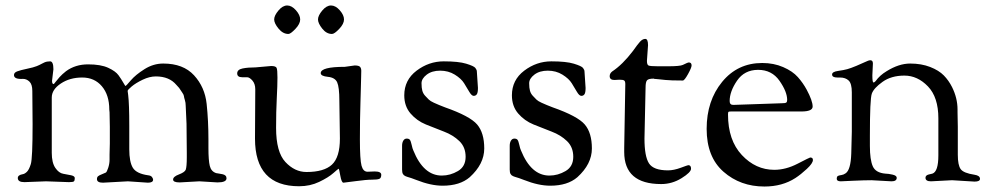

<svg xmlns="http://www.w3.org/2000/svg" viewBox="-20 -662 3618 701"><path d="M99 -208C99 -125.3 96.8 -77 92.5 -63C88.2 -49 83.3 -39.5 78 -34.5C72.7 -29.5 67.7 -26.7 63 -26C51 -24 45 -19.3 45 -12C45 -2 53 3 69 3L148 0L232 3C242 3 248 2 250 0C252 -2 253 -6 253 -12C253 -16.7 248.7 -20 240 -22C231.3 -24 221.7 -25.8 211 -27.5C200.3 -29.2 190.7 -36.3 182 -49C173.3 -61.7 169 -80 169 -104V-306C169 -325.3 180 -342.3 202 -357C224 -371.7 250 -379 280 -379C310 -379 334 -368.3 352 -347C370 -325.7 379 -297.3 379 -262L380 -252L381 -199V-138L380 -98V-79C380 -69 378.3 -59 375 -49C371.7 -39 368.8 -33.3 366.5 -32C364.2 -30.7 359.5 -28.7 352.5 -26C345.5 -23.3 340.7 -20.8 338 -18.5C335.3 -16.2 334 -12.7 334 -8C334 0.7 341.3 5 356 5L447 0L520 5C532.7 5 539 1.3 539 -6C539 -8.7 537.7 -11.8 535 -15.5C532.3 -19.2 527.7 -21.3 521 -22C492.3 -26 473.7 -35.2 465 -49.5C456.3 -63.8 452 -86.3 452 -117V-202C452 -255.3 450.7 -293 448 -315C446.7 -322.3 446 -327.3 446 -330C446 -332.7 451 -338.2 461 -346.5C471 -354.8 484.3 -363 501 -371C517.7 -379 533.7 -383 549 -383C581.7 -383 606.7 -372.7 624 -352C632 -344 637.3 -337.3 640 -332C640.7 -330.7 642.7 -327.7 646 -323C649.3 -318.3 651.2 -314.3 651.5 -311C651.8 -307.7 653 -302.8 655 -296.5C657 -290.2 658 -283.3 658 -276L661 -210L662 -104V-88C662 -64.7 660.7 -49.3 658 -42C655.3 -36 647 -30.3 633 -25C619 -19.7 612 -13.5 612 -6.5C612 0.5 620 4 636 4L708 0L774 4C796 4 807 -1 807 -11C807 -19 802 -24 792 -26C788 -26.7 783.3 -27.5 778 -28.5C772.7 -29.5 769.7 -30 769 -30C757 -34 749.3 -42.7 746 -56C742.7 -69.3 741 -91 741 -121V-153C741 -198.3 738.8 -241.5 734.5 -282.5C730.2 -323.5 714.8 -358.3 688.5 -387C662.2 -415.7 624.7 -430 576 -430C552 -430 529.2 -423.2 507.5 -409.5C485.8 -395.8 469.2 -382.2 457.5 -368.5C445.8 -354.8 439.5 -348 438.5 -348C437.5 -348 434.7 -352.2 430 -360.5C425.3 -368.8 419.5 -377.8 412.5 -387.5C405.5 -397.2 393 -406.2 375 -414.5C357 -422.8 332.5 -427 301.5 -427C270.5 -427 243.7 -418.7 221 -402C211.7 -394.7 203.8 -387.5 197.5 -380.5C191.2 -373.5 186.2 -367.5 182.5 -362.5C178.8 -357.5 176.7 -355 176 -355C172 -355 170 -359 170 -367L175 -409C175 -428.3 171 -438 163 -438C155 -438 148 -436.7 142 -434C140 -433.3 136.7 -431.7 132 -429C127.3 -426.3 121.3 -423.5 114 -420.5C106.7 -417.5 95 -414.3 79 -411C63 -407.7 51 -404.5 43 -401.5C35 -398.5 31 -394 31 -388C31 -377.3 42 -372.7 64 -374C72.7 -374 80.5 -370.7 87.5 -364C94.5 -357.3 98 -346 98 -330Z M981 -591C981 -581.7 986.3 -570.5 997 -557.5C1007.7 -544.5 1019.7 -538 1033 -538C1038.3 -538 1046.8 -544.2 1058.5 -556.5C1070.2 -568.8 1076 -580.3 1076 -591C1076 -601.7 1070.8 -612.8 1060.5 -624.5C1050.2 -636.2 1039.5 -642 1028.5 -642C1017.5 -642 1006.8 -635.8 996.5 -623.5C986.2 -611.2 981 -600.3 981 -591ZM1141 -591C1141 -581.7 1146.2 -570.5 1156.5 -557.5C1166.8 -544.5 1178.7 -538 1192 -538C1198 -538 1206.8 -544.2 1218.5 -556.5C1230.2 -568.8 1236 -580.3 1236 -591C1236 -601.7 1230.8 -612.8 1220.5 -624.5C1210.2 -636.2 1199.5 -642 1188.5 -642C1177.5 -642 1166.8 -635.8 1156.5 -623.5C1146.2 -611.2 1141 -600.3 1141 -591ZM911 -156C911 -40 964.7 18 1072 18C1098.7 18 1123.2 12.7 1145.5 2C1167.8 -8.7 1185 -19.3 1197 -30C1209 -40.7 1215.5 -46 1216.5 -46C1217.5 -46 1219.5 -37.5 1222.5 -20.5C1225.5 -3.5 1229.3 5 1234 5C1236 5 1250.5 3.2 1277.5 -0.5C1304.5 -4.2 1324.7 -6 1338 -6C1351.3 -6 1360.3 -7 1365 -9C1369.7 -11 1372 -16 1372 -24C1372 -32 1364 -36 1348 -36L1322 -35C1311.3 -35 1304 -42.3 1300 -57C1296 -71.7 1294 -103.7 1294 -153C1294 -202.3 1294.7 -247 1296 -287C1296.7 -307 1297.2 -325 1297.5 -341C1297.8 -357 1298.2 -369.8 1298.5 -379.5C1298.8 -389.2 1299 -397.2 1299 -403.5C1299 -409.8 1297.5 -414.7 1294.5 -418C1291.5 -421.3 1285 -423 1275 -423L1239 -418C1180.3 -418 1151 -410.3 1151 -395C1151 -387.7 1159.7 -383.2 1177 -381.5C1194.3 -379.8 1205.7 -373.2 1211 -361.5C1216.3 -349.8 1219 -327.3 1219 -294L1221 -156C1221 -110.7 1211.3 -79 1192 -61C1172.7 -43 1141.7 -34 1099 -34C1070.3 -34 1044.7 -46.2 1022 -70.5C999.3 -94.8 988 -136.3 988 -195C988 -234.3 988.8 -270.2 990.5 -302.5C992.2 -334.8 993 -360.3 993 -379C993 -397.7 992 -409.3 990 -414C988 -418.7 981.3 -421 970 -421L913 -416C894.3 -416 878.5 -414.7 865.5 -412C852.5 -409.3 846 -403.3 846 -394C846 -384.7 852 -380 864 -380H882C888 -380 894.5 -376 901.5 -368C908.5 -360 912 -349.3 912 -336Z M1721 -401C1721 -405 1719.2 -409.3 1715.5 -414C1711.8 -418.7 1700.7 -423.8 1682 -429.5C1663.3 -435.2 1636 -438 1600 -438C1564 -438 1531 -426.7 1501 -404C1471 -381.3 1456 -351.3 1456 -314C1456 -287.3 1463.7 -265.2 1479 -247.5C1494.3 -229.8 1513 -216.5 1535 -207.5L1601 -181.5C1623 -173.2 1641.7 -161.7 1657 -147C1672.3 -132.3 1680 -113.2 1680 -89.5C1680 -65.8 1670.7 -48.5 1652 -37.5C1633.3 -26.5 1613.7 -21 1593 -21C1548.3 -21 1513.7 -51.7 1489 -113C1487 -117 1485 -123.7 1483 -133C1481 -142.3 1478.8 -148.5 1476.5 -151.5C1474.2 -154.5 1470.3 -156 1465 -156C1459.7 -156 1455.5 -153.5 1452.5 -148.5C1449.5 -143.5 1448 -137.3 1448 -130V-43C1448 -35.7 1449 -30.3 1451 -27C1452.3 -25 1453.5 -23.5 1454.5 -22.5C1455.5 -21.5 1457.3 -20.3 1460 -19C1462.7 -17.7 1464.8 -16.8 1466.5 -16.5C1468.2 -16.2 1470.8 -15.3 1474.5 -14C1478.2 -12.7 1480.8 -11.8 1482.5 -11.5C1484.2 -11.2 1490 -9 1500 -5C1535.3 9 1567.3 16 1596 16C1638 16 1671 5.7 1695 -15C1730.3 -47 1748 -82 1748 -120C1748 -158 1739.3 -187.2 1722 -207.5C1704.7 -227.8 1665.7 -248.7 1605 -270L1583.5 -278.5C1579.2 -280.2 1572.7 -283 1564 -287C1555.3 -291 1549.2 -294.8 1545.5 -298.5L1532.5 -312C1527.5 -317.3 1524 -323.5 1522 -330.5C1520 -337.5 1519 -346.7 1519 -358C1519 -369.3 1525.3 -379.8 1538 -389.5C1550.7 -399.2 1567 -404 1587 -404C1607 -404 1624.8 -399.2 1640.5 -389.5C1656.2 -379.8 1667.5 -369.3 1674.5 -358L1693.5 -326.5C1699.2 -316.8 1704.5 -312 1709.5 -312C1714.5 -312 1718.3 -314 1721 -318C1723.7 -322 1725 -329.7 1725 -341Z M2114 -401C2114 -405 2112.2 -409.3 2108.5 -414C2104.8 -418.7 2093.7 -423.8 2075 -429.5C2056.3 -435.2 2029 -438 1993 -438C1957 -438 1924 -426.7 1894 -404C1864 -381.3 1849 -351.3 1849 -314C1849 -287.3 1856.7 -265.2 1872 -247.5C1887.3 -229.8 1906 -216.5 1928 -207.5L1994 -181.5C2016 -173.2 2034.7 -161.7 2050 -147C2065.3 -132.3 2073 -113.2 2073 -89.5C2073 -65.8 2063.7 -48.5 2045 -37.5C2026.3 -26.5 2006.7 -21 1986 -21C1941.3 -21 1906.7 -51.7 1882 -113C1880 -117 1878 -123.7 1876 -133C1874 -142.3 1871.8 -148.5 1869.5 -151.5C1867.2 -154.5 1863.3 -156 1858 -156C1852.7 -156 1848.5 -153.5 1845.5 -148.5C1842.5 -143.5 1841 -137.3 1841 -130V-43C1841 -35.7 1842 -30.3 1844 -27C1845.3 -25 1846.5 -23.5 1847.5 -22.5C1848.5 -21.5 1850.3 -20.3 1853 -19C1855.7 -17.7 1857.8 -16.8 1859.5 -16.5C1861.2 -16.2 1863.8 -15.3 1867.5 -14C1871.2 -12.7 1873.8 -11.8 1875.5 -11.5C1877.2 -11.2 1883 -9 1893 -5C1928.3 9 1960.3 16 1989 16C2031 16 2064 5.7 2088 -15C2123.3 -47 2141 -82 2141 -120C2141 -158 2132.3 -187.2 2115 -207.5C2097.7 -227.8 2058.7 -248.7 1998 -270L1976.5 -278.5C1972.2 -280.2 1965.7 -283 1957 -287C1948.3 -291 1942.2 -294.8 1938.5 -298.5L1925.5 -312C1920.5 -317.3 1917 -323.5 1915 -330.5C1913 -337.5 1912 -346.7 1912 -358C1912 -369.3 1918.3 -379.8 1931 -389.5C1943.7 -399.2 1960 -404 1980 -404C2000 -404 2017.8 -399.2 2033.5 -389.5C2049.2 -379.8 2060.5 -369.3 2067.5 -358L2086.5 -326.5C2092.2 -316.8 2097.5 -312 2102.5 -312C2107.5 -312 2111.3 -314 2114 -318C2116.7 -322 2118 -329.7 2118 -341Z M2242 -371C2250.7 -371 2256.3 -370 2259 -368C2261.7 -366 2263 -361.7 2263 -355L2259 -122V-107C2259 -29 2304 10 2394 10C2420.7 10 2445.5 2.8 2468.5 -11.5C2491.5 -25.8 2503 -37.3 2503 -46C2503 -54.7 2499.7 -59 2493 -59C2491.7 -59 2482.5 -55.8 2465.5 -49.5C2448.5 -43.2 2433 -40 2419 -40C2383.7 -40 2360.5 -48.5 2349.5 -65.5C2338.5 -82.5 2333 -112.7 2333 -156L2337 -342C2337 -356 2338.8 -365 2342.5 -369C2346.2 -373 2354.3 -375 2367 -375L2369 -374C2370.3 -374 2372.5 -373.8 2375.5 -373.5C2378.5 -373.2 2382 -372.8 2386 -372.5C2390 -372.2 2398 -371.3 2410 -370C2422 -368.7 2443 -368 2473 -368C2477 -368 2483.3 -375.8 2492 -391.5C2500.7 -407.2 2505 -417.7 2505 -423C2505 -430.3 2501.7 -434 2495 -434C2492.3 -434 2485 -431 2473 -425C2466.3 -421.7 2448 -420 2418 -420H2383C2363 -420 2351.2 -421 2347.5 -423C2343.8 -425 2342 -430.7 2342 -440L2346 -497C2346 -512.3 2342.7 -520 2336 -520C2329.3 -520 2322.8 -516.5 2316.5 -509.5C2310.2 -502.5 2301.7 -491.3 2291 -476C2265.7 -442.7 2240.3 -417.7 2215 -401C2209 -396.3 2206 -390.7 2206 -384C2206 -374.7 2211.7 -370 2223 -370Z M2621.5 -35C2662.5 1 2712.3 19 2771 19C2814.3 19 2852 8.7 2884 -12C2897.3 -20.7 2911.3 -31.8 2926 -45.5C2940.7 -59.2 2948 -70 2948 -78C2948 -84 2944.7 -87 2938 -87C2936.7 -87 2921.5 -79.5 2892.5 -64.5C2863.5 -49.5 2835 -42 2807 -42C2761.7 -42 2722.2 -60 2688.5 -96C2654.8 -132 2638 -181.3 2638 -244C2638 -249.3 2638.5 -252.5 2639.5 -253.5C2640.5 -254.5 2643.7 -255 2649 -255H2906C2933.3 -255 2947 -261 2947 -273C2947 -287 2939.7 -307.7 2925 -335C2916.3 -351 2905.7 -366.2 2893 -380.5C2880.3 -394.8 2862.5 -407 2839.5 -417C2816.5 -427 2791 -432 2763 -432C2703 -432 2654.2 -409 2616.5 -363C2578.8 -317 2560 -259.8 2560 -191.5C2560 -123.2 2580.5 -71 2621.5 -35ZM2657 -279C2648.3 -279 2644 -283.7 2644 -293C2644 -316.3 2653 -341.2 2671 -367.5C2689 -393.8 2714.7 -407 2748 -407C2781.3 -407 2807.3 -393.7 2826 -367C2844.7 -340.3 2854 -317 2854 -297C2854 -292.3 2852.8 -289.2 2850.5 -287.5C2848.2 -285.8 2842.3 -285 2833 -285Z M3235 0C3247.7 0 3254 -4.3 3254 -13C3254 -18.3 3248.8 -22.2 3238.5 -24.5C3228.2 -26.8 3219.7 -28 3213 -28C3189 -30 3173.5 -39 3166.5 -55C3159.5 -71 3156 -95.7 3156 -129V-167C3156 -255.7 3158.3 -306.7 3163 -320C3167.7 -333.3 3180.7 -347.7 3202 -363C3223.3 -378.3 3250 -386 3282 -386C3314 -386 3342.7 -372.8 3368 -346.5C3393.3 -320.2 3406 -281.3 3406 -230V-95C3406 -55 3398.7 -32.7 3384 -28L3371 -25C3363 -23 3359 -19 3359 -13C3359 -4.3 3365.7 0 3379 0L3456 -4L3538 1C3551.3 1 3558 -2.3 3558 -9C3558 -17 3551.3 -22 3538 -24C3511.3 -28 3494.5 -34.8 3487.5 -44.5C3480.5 -54.2 3477 -71.7 3477 -97V-199L3476 -252V-262C3476 -290 3469.3 -317.3 3456 -344C3448 -360 3438 -374.2 3426 -386.5C3414 -398.8 3397.3 -409.2 3376 -417.5C3354.7 -425.8 3330.3 -430 3303 -430C3275.7 -430 3247 -420.7 3217 -402C3200.3 -392 3187 -380 3177 -366C3174.3 -362.7 3171.7 -361 3169 -361C3166.3 -361 3165 -369.7 3165 -387L3167 -430C3167 -438 3164 -442 3158 -442H3156C3153.3 -442 3147.8 -440 3139.5 -436C3131.2 -432 3120.2 -427.2 3106.5 -421.5C3092.8 -415.8 3081.8 -411.8 3073.5 -409.5C3065.2 -407.2 3053.8 -405 3039.5 -403C3025.2 -401 3018 -396.7 3018 -390C3018 -382.7 3024.3 -379 3037 -379H3047C3060.3 -379 3070.8 -375.3 3078.5 -368C3086.2 -360.7 3090 -346.3 3090 -325V-181C3090 -168.3 3089.3 -141.8 3088 -101.5C3086.7 -61.2 3079.7 -37 3067 -29C3062.3 -25.7 3057.5 -23.7 3052.5 -23C3047.5 -22.3 3043.3 -21.3 3040 -20C3036.7 -18.7 3035 -15 3035 -9C3035 -3 3040 0 3050 0L3093 -2C3121.7 -3.3 3144.7 -4 3162 -4Z"/></svg>

Font: Sorts Mill Goudy
Style: Regular
Weight: 400
Version: Version 003.101